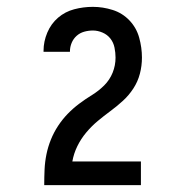

<svg xmlns="http://www.w3.org/2000/svg" viewBox="-20 -863 540 560"><path d="M109 -323V-324Q109 -346 110 -368.5Q111 -391 115.5 -413Q120 -435 128.5 -456Q137 -477 149.5 -496Q162 -515 177.5 -531Q193 -547 211 -560.5Q229 -574 248.5 -586Q268 -598 284 -614Q300 -630 308.5 -651Q317 -672 317 -695Q317 -709 314 -724Q311 -739 302 -750.5Q293 -762 279 -768Q265 -774 251 -774Q238 -774 225.5 -770.5Q213 -767 203.5 -758.5Q194 -750 189 -738Q184 -726 184 -713V-712H107V-715Q107 -742 118 -768Q129 -794 149.5 -811.5Q170 -829 196.5 -836Q223 -843 251 -843Q280 -843 308.5 -834Q337 -825 357.5 -803.5Q378 -782 386 -753Q394 -724 394 -695Q394 -671 388 -648Q382 -625 369 -605Q356 -585 338.5 -569Q321 -553 302 -539Q283 -525 265 -510Q247 -495 231.5 -476.5Q216 -458 205.5 -436.5Q195 -415 191 -392H391V-323Z"/></svg>

Font: Iosevka MaddieWtf
Style: Regular
Weight: 400
Monospace: yes
Designer: Belleve Invis
Foundry: Belleve Invis
Version: Version 31.3.0; ttfautohint (v1.8.3)